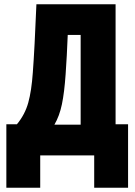

<svg xmlns="http://www.w3.org/2000/svg" viewBox="-20 -734 640 907"><path d="M10 153V-147H60Q98 -193 113.5 -249Q129 -305 135 -391Q139 -443 143.5 -528.5Q148 -614 152 -714H526V-147H585V153H425V0H170V153ZM290 -383Q284 -297 272.5 -241.5Q261 -186 237 -145H361V-569H300Q298 -519 295.5 -472Q293 -425 290 -383Z"/></svg>

Font: Noto Sans Mono Black
Style: Regular
Weight: 900
Designer: Monotype Design Team
Foundry: Monotype Imaging Inc.
Version: Version 2.014